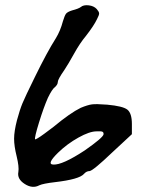

<svg xmlns="http://www.w3.org/2000/svg" viewBox="-20 -646 558 733"><path d="M254.9 -606.2C243.3 -602.5 235.8 -598.4 232.1 -593.7C228.5 -589 224.6 -579.4 220.2 -565C213.7 -540.4 204.7 -518.7 193.2 -500C170.7 -464.6 144 -415.1 112.9 -351.5C88.4 -301.7 72.7 -268.4 65.8 -251.8C58.9 -235.2 51.9 -213.5 44.7 -186.8C37.5 -158.7 33.8 -135.2 33.8 -116.4C33.8 -97.6 37.1 -75.2 43.6 -49.2C50.1 -22.5 52.3 -2.6 50.1 10.4C46.5 28.4 54.6 43.8 74.5 56.4C94.3 69.1 112.9 70.7 130.3 61.3C139.7 57 159.5 53 189.9 49.4C252 42.2 288.8 31.7 300.4 18C306.9 10.7 314.1 7.1 322.1 7.1C331.5 5.7 360.4 -18.2 408.8 -64.4L483.5 -133.7V-172.8C483.5 -200.2 477.7 -218.4 466.2 -227.5C454.6 -236.5 429 -242.8 389.3 -246.4C361.1 -248.6 341.6 -249 330.8 -247.5C319.9 -246 305.8 -241.7 288.5 -234.5C261.8 -221.5 227.1 -197.3 184.5 -161.9C172.2 -152.5 160.7 -143.9 149.8 -135.9C139 -127.9 130.5 -122.2 124.4 -118.6C118.2 -114.9 114.8 -113.5 114 -114.2C111.9 -117.8 116.8 -139 128.7 -177.6C140.6 -216.3 152 -247.9 162.8 -272.4C173.6 -294.8 182.7 -308.6 189.9 -313.6C197.1 -320.1 200.7 -326.6 200.7 -333.1C200.7 -339.6 209 -354.8 225.6 -378.6C235.7 -393.8 248.2 -414.7 263 -441.5C277.8 -468.2 292.8 -490.6 308 -508.7C328.2 -534.7 342.3 -556 350.2 -572.6C356 -583.4 358.7 -591 358.4 -595.3C358 -599.7 354.9 -605.1 349.2 -611.6C341.9 -619.5 331.6 -624.2 318.3 -625.7C304.9 -627.1 295 -624.9 288.5 -619.2C282.7 -614.8 271.5 -610.5 254.9 -606.2ZM303.7 -71.9C246.6 -34.3 206.5 -16.3 183.4 -17.7C165.3 -18.4 171.5 -33.6 201.8 -63.2C224.9 -85.6 250.7 -104.8 279.3 -120.7C307.8 -136.6 330.8 -144.5 348.1 -144.5C360.4 -145.3 368.1 -144.7 371.4 -142.9C374.6 -141.1 375.9 -137.7 375.2 -132.6C373 -123.9 349.2 -103.7 303.7 -71.9Z"/></svg>

Font: Beth Ellen
Style: Regular
Weight: 400
Version: Version 1.015;Fontself Maker 2.1.2